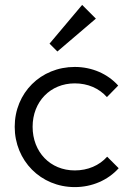

<svg xmlns="http://www.w3.org/2000/svg" viewBox="-20 -753 531 783"><path d="M285 10C355 10 420 -18 464 -67L417 -114C385 -78 338 -58 285 -58C185 -58 113 -133 113 -236C113 -338 185 -413 285 -413C338 -413 384 -393 416 -357L462 -404C419 -452 355 -480 285 -480C146 -480 40 -374 40 -236C40 -98 146 10 285 10ZM182 -575 214 -543 371 -677 315 -733Z"/></svg>

Font: MV Cash Light
Style: Regular
Weight: 300
Designer: Rodrigo Fuenzalida
Foundry: fragTYPE
Version: Version 1.100;Glyphs 3.1.2 (3151)